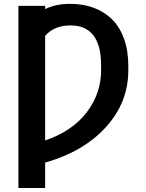

<svg xmlns="http://www.w3.org/2000/svg" viewBox="-20 -757 749 982"><path d="M210.9 -727.1V-710.4Q263.2 -737.3 339.4 -737.3Q405.3 -737.3 459.7 -717Q514.2 -696.8 553.5 -657.7Q592.8 -618.7 614.5 -558.1Q636.2 -497.6 636.2 -420.4V-395Q635.7 -232.4 521.5 -106.7Q407.2 19 210.9 74.7V204.6H74.2V-727.1ZM210.9 -38.6Q350.6 -86.4 423.6 -182.6Q496.6 -278.8 497.1 -395V-421.9Q497.1 -627 340.3 -627Q257.3 -627 210.9 -573.7Z"/></svg>

Font: Interop SemBd
Style: Regular
Weight: 600
Designer: Rasmus Andersson, Google, Jang Haemin
Foundry: jhaemin
Version: Version 1.007